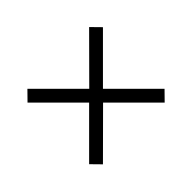

<svg xmlns="http://www.w3.org/2000/svg" viewBox="-79 -583 551 551"><g transform="rotate(45 196.5 -308.0)"><path d="M71.3 -155.3 43 -183.1 168.5 -308.6 43 -433.6 71.3 -461.4 196.3 -336.4 321.3 -461.4 349.6 -433.6 224.6 -308.6 349.6 -183.1 321.3 -155.3 196.3 -280.3Z"/></g></svg>

Font: Elstob
Style: Regular
Weight: 400
Designer: Peter S. Baker
Version: Version 1.015